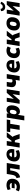

<svg xmlns="http://www.w3.org/2000/svg" viewBox="3208 -3987 959 7415"><g transform="rotate(-90 3687.5 -279.5)"><path d="M182 11Q129 11 83.5 -1Q38 -13 6 -36L58 -150Q81 -133 112.5 -123Q144 -113 176 -113Q214 -113 244.5 -125.5Q275 -138 295.5 -163Q316 -188 323 -224L326 -194H121L139 -306H342L331 -272Q335 -310 322 -334.5Q309 -359 282.5 -371.5Q256 -384 216 -384Q184 -384 151 -374.5Q118 -365 89 -347L55 -461Q80 -476 110.5 -486.5Q141 -497 175.5 -503Q210 -509 246 -509Q333 -509 391 -476Q449 -443 474.5 -384Q500 -325 489 -245Q481 -184 456 -137Q431 -90 391 -56.5Q351 -23 298 -6Q245 11 182 11Z M546 16 516 -120Q545 -128 566.5 -141.5Q588 -155 603.5 -177Q619 -199 629.5 -231Q640 -263 646 -306L677 -498H1099L1020 0H846L904 -365H815L804 -298Q792 -226 771.5 -170.5Q751 -115 720 -76.5Q689 -38 646 -14.5Q603 9 546 16Z M1406 11Q1314 11 1256.5 -21.5Q1199 -54 1175 -113.5Q1151 -173 1162 -252Q1172 -333 1209.5 -390Q1247 -447 1306 -478Q1365 -509 1438 -509Q1512 -509 1560 -478Q1608 -447 1628 -389.5Q1648 -332 1636 -250L1630 -208H1300L1313 -298H1512L1497 -283Q1503 -323 1497.5 -347.5Q1492 -372 1476 -384Q1460 -396 1434 -396Q1406 -396 1384.5 -382Q1363 -368 1349 -340.5Q1335 -313 1328 -272L1323 -236Q1316 -195 1324 -168Q1332 -141 1357.5 -128Q1383 -115 1426 -115Q1461 -115 1499 -125.5Q1537 -136 1567 -154L1600 -42Q1557 -13 1507 -1Q1457 11 1406 11Z M1696 0 1775 -498H1950L1922 -316H1960L2097 -498H2287L2084 -240L2063 -286Q2088 -282 2104 -271.5Q2120 -261 2130.5 -244Q2141 -227 2149 -203L2221 0H2040L1991 -145Q1986 -161 1979 -170Q1972 -179 1963 -183Q1954 -187 1940 -187H1901L1872 0Z M2379 0 2436 -364H2291L2313 -498H2778L2756 -364H2612L2554 0Z M2745 180 2853 -498H3018L3004 -409H3000Q3017 -443 3042 -465Q3067 -487 3097 -498Q3127 -509 3161 -509Q3223 -509 3263 -476Q3303 -443 3318 -384Q3333 -325 3323 -248Q3312 -167 3281 -108.5Q3250 -50 3201 -19.5Q3152 11 3086 11Q3034 11 3001 -14.5Q2968 -40 2958 -83H2963L2921 180ZM3049 -119Q3077 -119 3097 -135Q3117 -151 3131 -181Q3145 -211 3150 -255Q3159 -316 3143.5 -347.5Q3128 -379 3088 -379Q3061 -379 3040 -363.5Q3019 -348 3006 -317.5Q2993 -287 2987 -244Q2978 -183 2994 -151Q3010 -119 3049 -119Z M3387 0 3466 -498H3619L3569 -180H3535L3810 -498H3950L3871 0H3718L3768 -319H3802L3527 0Z M4283 0 4309 -159Q4284 -149 4258.5 -144.5Q4233 -140 4209 -140Q4110 -140 4063.5 -194Q4017 -248 4033 -355L4056 -498H4232L4212 -374Q4207 -341 4210.5 -319.5Q4214 -298 4229 -288Q4244 -278 4273 -278Q4288 -278 4302 -281Q4316 -284 4327 -291L4360 -498H4535L4457 0Z M4843 11Q4751 11 4693.5 -21.5Q4636 -54 4612 -113.5Q4588 -173 4599 -252Q4609 -333 4646.5 -390Q4684 -447 4743 -478Q4802 -509 4875 -509Q4949 -509 4997 -478Q5045 -447 5065 -389.5Q5085 -332 5073 -250L5067 -208H4737L4750 -298H4949L4934 -283Q4940 -323 4934.5 -347.5Q4929 -372 4913 -384Q4897 -396 4871 -396Q4843 -396 4821.5 -382Q4800 -368 4786 -340.5Q4772 -313 4765 -272L4760 -236Q4753 -195 4761 -168Q4769 -141 4794.5 -128Q4820 -115 4863 -115Q4898 -115 4936 -125.5Q4974 -136 5004 -154L5037 -42Q4994 -13 4944 -1Q4894 11 4843 11Z M5378 11Q5296 11 5242.5 -22Q5189 -55 5166 -114.5Q5143 -174 5154 -253Q5162 -314 5185.5 -361.5Q5209 -409 5246.5 -442Q5284 -475 5333.5 -492Q5383 -509 5442 -509Q5492 -509 5534 -496Q5576 -483 5601 -462L5546 -339Q5527 -355 5500.5 -364.5Q5474 -374 5447 -374Q5422 -374 5402 -365.5Q5382 -357 5367 -341Q5352 -325 5342 -300.5Q5332 -276 5328 -245Q5320 -184 5341.5 -153.5Q5363 -123 5410 -123Q5436 -123 5465 -133Q5494 -143 5517 -159L5552 -37Q5532 -23 5503.5 -11.5Q5475 0 5443 5.5Q5411 11 5378 11Z M5616 0 5695 -498H5870L5842 -316H5880L6017 -498H6207L6004 -240L5983 -286Q6008 -282 6024 -271.5Q6040 -261 6050.5 -244Q6061 -227 6069 -203L6141 0H5960L5911 -145Q5906 -161 5899 -170Q5892 -179 5883 -183Q5874 -187 5860 -187H5821L5792 0Z M6443 11Q6362 11 6308 -21.5Q6254 -54 6231.5 -113.5Q6209 -173 6220 -253Q6228 -317 6253 -365.5Q6278 -414 6315.5 -446Q6353 -478 6400.5 -493.5Q6448 -509 6503 -509Q6586 -509 6639.5 -476.5Q6693 -444 6715.5 -385Q6738 -326 6727 -246Q6719 -181 6694.5 -133Q6670 -85 6632.5 -52.5Q6595 -20 6547 -4.5Q6499 11 6443 11ZM6454 -119Q6481 -119 6501.5 -134Q6522 -149 6535.5 -179Q6549 -209 6555 -255Q6564 -319 6548 -349Q6532 -379 6493 -379Q6467 -379 6446 -364.5Q6425 -350 6411.5 -320Q6398 -290 6392 -244Q6383 -180 6399.5 -149.5Q6416 -119 6454 -119Z M6791 0 6870 -498H7023L6973 -180H6939L7214 -498H7354L7275 0H7122L7172 -319H7206L6931 0ZM7123 -558Q7072 -558 7037 -577.5Q7002 -597 6984 -632.5Q6966 -668 6965 -719L7053 -739Q7058 -696 7077.5 -675Q7097 -654 7137 -654Q7178 -654 7203 -675Q7228 -696 7245 -739L7327 -719Q7312 -667 7283 -631.5Q7254 -596 7213.5 -577Q7173 -558 7123 -558Z"/></g></svg>

Font: Nunito Sans 10pt SemiCondensed Black
Style: Italic
Weight: 900
Width: 4
Italic angle: -9°
Designer: Vernon Adams
Foundry: Vernon Adams
Version: Version 3.101;gftools[0.9.27]